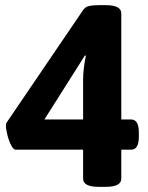

<svg xmlns="http://www.w3.org/2000/svg" viewBox="-20 -722 575 744"><path d="M362 2Q302 2 302 -30V-142H40Q32 -142 23 -159.5Q14 -177 8.5 -199.5Q3 -222 3 -235Q3 -242 5 -246L302 -683Q311 -696 326 -699Q341 -702 363 -702H390Q450 -702 450 -670V-259H488Q518 -259 518 -209V-192Q518 -142 488 -142H450V-30Q450 2 390 2ZM152 -259H302V-413Q302 -436 305.5 -463Q309 -490 313 -506L309 -507Z"/></svg>

Font: Asap
Style: Bold
Weight: 700
Designer: Pablo Cosgaya
Foundry: Omnibus-Type
Version: Version 3.001; ttfautohint (v1.8.3)